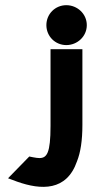

<svg xmlns="http://www.w3.org/2000/svg" viewBox="-20 -641 373 741"><path d="M11 47 46 60C139 93 237 97 277 -18C291 -53 298 -99 298 -159V-451H175V-155C175 -50 161 -31 132 -31C126 -31 118 -32 108 -34L93 -37ZM159 -544C159 -501 193 -467 236 -467C278 -467 315 -500 315 -544C315 -588 278 -621 236 -621C193 -621 159 -587 159 -544Z"/></svg>

Font: Charger Sport
Style: UltNrw
Weight: 1000
Designer: Jasper
Foundry: Cannot Into Space Fonts
Version: Version 1.1